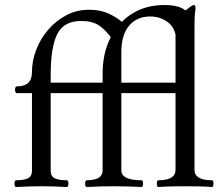

<svg xmlns="http://www.w3.org/2000/svg" viewBox="-20 -746 896 769"><path d="M399 -373H183V-62Q183 -40 199 -32Q215 -24 247 -24Q254 -24 254 -10.5Q254 3 247 3Q196 0 146 0Q96 0 45 3Q38 3 38 -10.5Q38 -24 45 -24Q76 -24 92 -32Q108 -40 108 -62V-373H48Q43 -373 41 -380Q39 -387 41 -393.5Q43 -400 48 -400Q108 -400 108 -457Q108 -502 125 -546.5Q142 -591 173 -627Q204 -663 245.5 -685Q287 -707 337 -707Q384 -707 420.5 -689Q457 -671 473 -653L434 -584Q403 -627 376 -644.5Q349 -662 305 -662Q236 -662 209.5 -610Q183 -558 183 -445V-415H399ZM328 3Q321 3 321 -10.5Q321 -24 328 -24Q391 -24 391 -64V-373H330Q323 -373 323 -386.5Q323 -400 330 -400Q391 -400 391 -415V-451Q391 -533 422.5 -595Q454 -657 509.5 -691.5Q565 -726 639 -726Q685 -726 711 -712Q737 -698 737 -672L687 -570Q687 -629 655.5 -654.5Q624 -680 582 -680Q528 -680 497 -643Q466 -606 466 -538V-415H709Q714 -415 715.5 -404.5Q717 -394 715.5 -383.5Q714 -373 709 -373H466V-64Q466 -24 547 -24Q553 -24 553 -10.5Q553 3 547 3Q491 0 437 0Q382 0 328 3ZM615 3Q608 3 608 -10.5Q608 -24 615 -24Q683 -24 683 -66V-680Q709 -693 732 -711Q750 -726 757 -726Q763 -726 763 -711Q760 -691 759.5 -671Q759 -651 759 -632V-66Q759 -24 829 -24Q835 -24 835 -10.5Q835 3 829 3Q803 1 775 0.5Q747 0 722 0Q697 0 669 0.5Q641 1 615 3Z"/></svg>

Font: Junicode SmExp
Style: Regular
Weight: 400
Width: 6
Designer: Peter S. Baker
Version: Version 2.205; ttfautohint (v1.8.4)